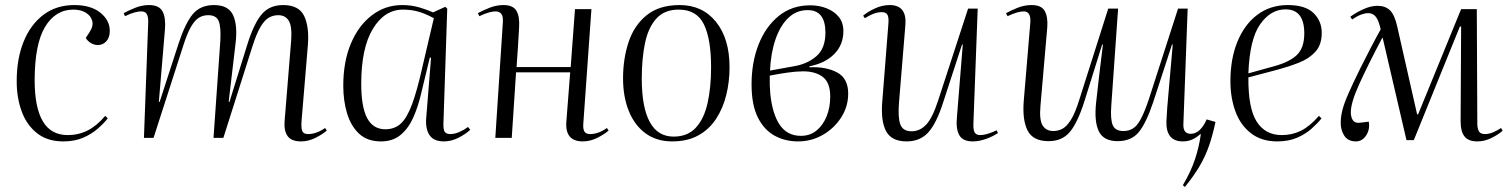

<svg xmlns="http://www.w3.org/2000/svg" viewBox="-20 -545 5970 759"><path d="M274 -525Q339 -525 376.5 -495Q414 -465 414 -423Q414 -397 400.5 -382Q387 -367 367 -367Q352 -367 339 -375Q326 -383 319 -395L334 -418Q350 -442 344.5 -462.5Q339 -483 319 -495Q299 -507 270 -507Q199 -507 158 -438.5Q117 -370 117 -227Q117 -121 149 -66Q181 -11 248 -11Q290 -11 326 -29Q362 -47 396 -87L406 -77Q390 -57 366 -36Q342 -15 308.5 -0.5Q275 14 230 14Q168 14 127 -18Q86 -50 66 -104Q46 -158 46 -224Q46 -312 73 -379.5Q100 -447 151 -486Q202 -525 274 -525Z M851 -384Q854 -438 844.5 -461.5Q835 -485 803 -485Q782 -485 765.5 -474.5Q749 -464 734 -437.5Q719 -411 703 -360L587 0H549L566 -459Q566 -481 559.5 -490.5Q553 -500 538 -500Q528 -500 512.5 -496Q497 -492 474 -481L469 -493Q487 -503 514 -514Q541 -525 569 -525Q609 -525 622.5 -500Q636 -475 632 -428L608 -143L611 -142L685 -370Q712 -453 742 -489Q772 -525 826 -525Q883 -525 901.5 -485Q920 -445 911 -372L884 -143L887 -142L958 -370Q984 -453 1015 -489Q1046 -525 1099 -525Q1162 -525 1182.5 -481.5Q1203 -438 1197 -366L1172 -66Q1170 -36 1175.5 -25.5Q1181 -15 1198 -15Q1231 -15 1265 -39L1272 -29Q1255 -14 1227 0Q1199 14 1170 14Q1132 14 1117 -7Q1102 -28 1105 -66L1131 -385Q1135 -441 1121.5 -463Q1108 -485 1080 -485Q1061 -485 1044 -476Q1027 -467 1010.5 -440Q994 -413 977 -359L863 0H824Z M1733 -59Q1732 -33 1738 -24Q1744 -15 1760 -15Q1777 -15 1795.5 -23Q1814 -31 1830 -43L1839 -32Q1821 -15 1792.5 -0.5Q1764 14 1735 14Q1694 14 1677.5 -11.5Q1661 -37 1665 -80L1684 -317H1679L1645 -176Q1633 -124 1614 -81Q1595 -38 1564 -12Q1533 14 1486 14Q1432 14 1399.5 -16.5Q1367 -47 1352 -97Q1337 -147 1337 -206Q1337 -301 1367 -372.5Q1397 -444 1450 -484.5Q1503 -525 1570 -525Q1607 -525 1638.5 -515.5Q1670 -506 1692 -496L1740 -518L1748 -511ZM1503 -34Q1540 -34 1564.5 -56.5Q1589 -79 1609 -133Q1629 -187 1650 -281L1695 -473Q1662 -491 1634 -499Q1606 -507 1573 -507Q1500 -507 1454 -431Q1408 -355 1408 -214Q1408 -122 1431.5 -78Q1455 -34 1503 -34Z M2234 -259H2020L2003 0H1938L1968 -459Q1969 -481 1961.5 -490.5Q1954 -500 1939 -500Q1928 -500 1912 -495.5Q1896 -491 1875 -481L1869 -493Q1887 -503 1914.5 -514Q1942 -525 1970 -525Q2008 -525 2021.5 -502.5Q2035 -480 2032 -435Q2030 -399 2027.5 -358.5Q2025 -318 2022 -280H2236L2253 -509H2318L2286 -58Q2284 -36 2290 -25.5Q2296 -15 2313 -15Q2330 -15 2347 -21.5Q2364 -28 2379 -39L2386 -29Q2369 -14 2341 0Q2313 14 2284 14Q2212 14 2219 -66Z M2637 14Q2576 14 2532.5 -17.5Q2489 -49 2466 -105.5Q2443 -162 2443 -235Q2443 -313 2465 -379Q2487 -445 2536.5 -485Q2586 -525 2667 -525Q2757 -525 2810.5 -458.5Q2864 -392 2864 -279Q2864 -222 2851 -169.5Q2838 -117 2811 -75.5Q2784 -34 2741 -10Q2698 14 2637 14ZM2643 -5Q2698 -5 2730.5 -40Q2763 -75 2777 -137Q2791 -199 2791 -279Q2791 -391 2762.5 -449Q2734 -507 2663 -507Q2607 -507 2575 -472Q2543 -437 2530 -375.5Q2517 -314 2517 -234Q2517 -121 2548.5 -63Q2580 -5 2643 -5Z M3135 14Q3083 14 3041.5 -9Q3000 -32 2975.5 -81.5Q2951 -131 2951 -211Q2951 -298 2978.5 -368.5Q3006 -439 3058 -481.5Q3110 -524 3183 -524Q3217 -524 3247 -512.5Q3277 -501 3295.5 -478.5Q3314 -456 3314 -422Q3314 -368 3278 -331.5Q3242 -295 3180 -283V-279Q3246 -282 3289.5 -258.5Q3333 -235 3333 -175Q3333 -124 3305.5 -81Q3278 -38 3233 -12Q3188 14 3135 14ZM3024 -266 3118 -283Q3172 -292 3207.5 -323Q3243 -354 3243 -416Q3243 -505 3173 -505Q3128 -505 3096 -474Q3064 -443 3045.5 -389Q3027 -335 3024 -266ZM3146 -8Q3183 -8 3209 -30Q3235 -52 3248.5 -87Q3262 -122 3262 -163Q3262 -218 3233 -240.5Q3204 -263 3155 -263Q3128 -263 3093 -258Q3058 -253 3023 -246Q3022 -207 3025 -175Q3033 -95 3062.5 -51.5Q3092 -8 3146 -8Z M3392 -483Q3411 -499 3439.5 -512Q3468 -525 3497 -525Q3566 -525 3559 -445L3534 -141Q3529 -81 3539 -53.5Q3549 -26 3584 -26Q3616 -26 3641 -52Q3666 -78 3689 -149L3807 -511H3845L3828 -57Q3827 -32 3833 -21.5Q3839 -11 3855 -11Q3880 -11 3920 -30L3925 -19Q3904 -5 3877 4.5Q3850 14 3825 14Q3786 14 3772 -11Q3758 -36 3763 -84L3786 -369H3783L3709 -142Q3682 -57 3649.5 -21.5Q3617 14 3564 14Q3504 14 3482.5 -27Q3461 -68 3468 -147L3492 -452Q3494 -475 3488.5 -486Q3483 -497 3466 -497Q3449 -497 3431.5 -490Q3414 -483 3399 -473Z M3957 -493Q3975 -503 4002 -514Q4029 -525 4058 -525Q4097 -525 4110 -501.5Q4123 -478 4120 -437L4093 -126Q4088 -70 4102 -48.5Q4116 -27 4144 -27Q4162 -27 4179 -35.5Q4196 -44 4213 -70.5Q4230 -97 4247 -152L4361 -511H4400L4373 -127Q4369 -73 4379 -50Q4389 -27 4421 -27Q4442 -27 4458.5 -37Q4475 -47 4489.5 -74Q4504 -101 4521 -151L4637 -511H4675L4658 -53Q4657 -16 4687 -16Q4707 -16 4723 -31.5Q4739 -47 4750 -73L4785 -63Q4774 -11 4759.5 31Q4745 73 4722 112Q4699 151 4664 194L4656 187Q4688 133 4704 84.5Q4720 36 4727 -14L4725 -15Q4710 -1 4693 6.5Q4676 14 4656 14Q4588 14 4591 -67Q4593 -112 4600 -186.5Q4607 -261 4616 -369H4613L4539 -142Q4511 -58 4481.5 -22.5Q4452 13 4398 13Q4343 13 4324 -25.5Q4305 -64 4313 -139Q4319 -196 4326 -253.5Q4333 -311 4340 -369H4337L4266 -142Q4239 -58 4208.5 -22.5Q4178 13 4125 13Q4064 13 4042.5 -28.5Q4021 -70 4027 -146L4053 -456Q4056 -500 4027 -500Q4016 -500 4000 -495.5Q3984 -491 3963 -481Z M5071 -525Q5140 -525 5172.5 -493.5Q5205 -462 5205 -415Q5205 -368 5180 -340.5Q5155 -313 5115.5 -297.5Q5076 -282 5032 -270L4915 -239Q4914 -117 4948 -64Q4982 -11 5047 -11Q5088 -11 5122.5 -28Q5157 -45 5194 -87L5204 -77Q5189 -58 5165 -36.5Q5141 -15 5107.5 -0.5Q5074 14 5029 14Q4967 14 4925.5 -18Q4884 -50 4864 -104Q4844 -158 4844 -224Q4844 -313 4872 -381Q4900 -449 4951 -487Q5002 -525 5071 -525ZM5136 -413Q5136 -508 5062 -508Q5003 -508 4961.5 -449Q4920 -390 4915 -255L5016 -283Q5076 -299 5106 -327Q5136 -355 5136 -413Z M5569 9H5540L5446 -395H5444Q5386 -285 5353 -212Q5320 -139 5320 -102Q5320 -80 5329 -68.5Q5338 -57 5357 -60L5391 -64Q5396 -33 5380.5 -9.5Q5365 14 5340 14Q5309 14 5294.5 -8Q5280 -30 5280 -59Q5280 -84 5287 -111Q5294 -138 5311 -176.5Q5328 -215 5357 -274Q5378 -316 5398 -354.5Q5418 -393 5438 -429Q5430 -465 5418.5 -479Q5407 -493 5389 -493Q5376 -493 5361 -487.5Q5346 -482 5325 -468L5318 -479Q5343 -497 5371.5 -509.5Q5400 -522 5425 -522Q5457 -522 5475 -504Q5493 -486 5503 -442L5582 -93H5586L5756 -509H5818L5820 -58Q5820 -36 5826.5 -25.5Q5833 -15 5850 -15Q5866 -15 5882.5 -22Q5899 -29 5914 -39L5920 -28Q5903 -13 5876 0.5Q5849 14 5820 14Q5785 14 5769.5 -5.5Q5754 -25 5754 -66L5756 -440H5751Z"/></svg>

Font: Literata 72pt Light
Style: Italic
Weight: 300
Italic angle: -2°
Designer: Latin by Veronika Burian and Jose Scaglione. Greek by Irene Vlachou. Cyrillic by Vera Evstafieva
Foundry: TypeTogether
Version: Version 3.002